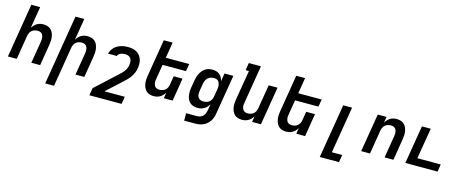

<svg xmlns="http://www.w3.org/2000/svg" viewBox="-45 -1520 6090 2520"><g transform="rotate(15 3000.0 -260.0)"><path d="M25 0 146 -735H266L217 -439Q229 -459 245 -476.5Q261 -494 281 -506Q301 -518 323.5 -523Q346 -528 367 -528Q396 -528 422.5 -520Q449 -512 468.5 -494Q488 -476 498.5 -451.5Q509 -427 513.5 -399.5Q518 -372 516.5 -344Q515 -316 510 -287L463 0H343L393 -303Q395 -318 396 -333Q397 -348 394.5 -362Q392 -376 386 -388.5Q380 -401 369.5 -410Q359 -419 345 -423Q331 -427 316 -427Q296 -427 276 -421.5Q256 -416 239 -402.5Q222 -389 212.5 -369.5Q203 -350 199 -330L145 0Z M589 215 746 -735H866L817 -439Q829 -459 845 -476.5Q861 -494 881 -506Q901 -518 923.5 -523Q946 -528 967 -528Q996 -528 1022.5 -520Q1049 -512 1068.5 -494Q1088 -476 1098.5 -451.5Q1109 -427 1113.5 -399.5Q1118 -372 1116.5 -344Q1115 -316 1110 -287L1063 0H943L993 -303Q995 -318 996 -333Q997 -348 994.5 -362Q992 -376 986 -388.5Q980 -401 969.5 -410Q959 -419 945 -423Q931 -427 916 -427Q896 -427 876 -421.5Q856 -416 839 -402.5Q822 -389 812.5 -369.5Q803 -350 799 -330L709 215Z M1627 215H1189L1206 114L1484 -142Q1502 -159 1520.5 -176.5Q1539 -194 1554 -213.5Q1569 -233 1579 -255.5Q1589 -278 1593 -301V-303Q1597 -326 1595.5 -349Q1594 -372 1583 -390.5Q1572 -409 1552 -418Q1532 -427 1509 -427Q1493 -427 1478 -425.5Q1463 -424 1448.5 -418.5Q1434 -413 1420.5 -402Q1407 -391 1404 -376H1285Q1290 -399 1302.5 -422Q1315 -445 1333.5 -463.5Q1352 -482 1374.5 -494.5Q1397 -507 1421 -514.5Q1445 -522 1469 -525Q1493 -528 1517 -528Q1549 -528 1579.5 -522Q1610 -516 1635.5 -501Q1661 -486 1679 -462.5Q1697 -439 1706.5 -410.5Q1716 -382 1716 -350.5Q1716 -319 1710 -287Q1705 -255 1692 -224.5Q1679 -194 1659 -166.5Q1639 -139 1614.5 -115Q1590 -91 1565 -68L1367 114H1644Z M2006 8Q1977 8 1950.5 0Q1924 -8 1905 -26Q1886 -44 1875 -68.5Q1864 -93 1859.5 -120.5Q1855 -148 1856.5 -176Q1858 -204 1863 -233L1946 -735H2066L2031 -520H2349L2332 -419H2014L1981 -217Q1978 -202 1977 -187Q1976 -172 1979 -158Q1982 -144 1987.5 -131.5Q1993 -119 2003.5 -110Q2014 -101 2028 -97Q2042 -93 2057 -93Q2077 -93 2097.5 -98.5Q2118 -104 2134.5 -117.5Q2151 -131 2161 -150.5Q2171 -170 2174 -190L2194 -312H2314L2263 0H2143L2156 -81Q2145 -61 2128.5 -43.5Q2112 -26 2092 -14Q2072 -2 2049.5 3Q2027 8 2006 8Z M2477 215V114H2628Q2649 114 2671 105.5Q2693 97 2708 80Q2723 63 2731 41.5Q2739 20 2743 -1L2756 -82Q2744 -62 2727.5 -44Q2711 -26 2690.5 -14Q2670 -2 2647 3Q2624 8 2602 8Q2573 8 2546.5 0Q2520 -8 2500 -25.5Q2480 -43 2468.5 -67.5Q2457 -92 2452.5 -119.5Q2448 -147 2449 -175.5Q2450 -204 2455 -233L2472 -333Q2476 -357 2483 -380.5Q2490 -404 2501.5 -426.5Q2513 -449 2530 -468.5Q2547 -488 2568 -502Q2589 -516 2613.5 -522Q2638 -528 2662 -528Q2689 -528 2715.5 -521Q2742 -514 2761.5 -497.5Q2781 -481 2793.5 -457.5Q2806 -434 2810 -408L2829 -520H2949L2860 15Q2856 42 2847 68.5Q2838 95 2822 119.5Q2806 144 2784 163Q2762 182 2735.5 194Q2709 206 2681.5 210.5Q2654 215 2627 215ZM2653 -93Q2673 -93 2694 -98Q2715 -103 2732.5 -116.5Q2750 -130 2760.5 -149.5Q2771 -169 2774 -190L2791 -290Q2793 -306 2794.5 -322Q2796 -338 2793.5 -353Q2791 -368 2785 -382.5Q2779 -397 2769 -407.5Q2759 -418 2743.5 -422.5Q2728 -427 2712 -427Q2690 -427 2668 -420Q2646 -413 2629 -397Q2612 -381 2602.5 -359.5Q2593 -338 2589 -317L2573 -217Q2569 -194 2569.5 -171.5Q2570 -149 2580.5 -130.5Q2591 -112 2610.5 -102.5Q2630 -93 2653 -93Z M3206 8Q3177 8 3150.5 0Q3124 -8 3105 -26Q3086 -44 3075 -68.5Q3064 -93 3059.5 -120.5Q3055 -148 3056.5 -176Q3058 -204 3063 -233L3130 -634H3085L3101 -735H3266L3181 -217Q3178 -202 3177 -187Q3176 -172 3179 -158Q3182 -144 3187.5 -131.5Q3193 -119 3203.5 -110Q3214 -101 3228 -97Q3242 -93 3257 -93Q3277 -93 3297.5 -98.5Q3318 -104 3334.5 -117.5Q3351 -131 3361 -150.5Q3371 -170 3374 -190L3429 -520H3549L3463 0H3343L3356 -81Q3345 -61 3328.5 -43.5Q3312 -26 3292 -14Q3272 -2 3249.5 3Q3227 8 3206 8Z M3806 8Q3777 8 3750.5 0Q3724 -8 3705 -26Q3686 -44 3675 -68.5Q3664 -93 3659.5 -120.5Q3655 -148 3656.5 -176Q3658 -204 3663 -233L3746 -735H3866L3831 -520H4149L4132 -419H3814L3781 -217Q3778 -202 3777 -187Q3776 -172 3779 -158Q3782 -144 3787.5 -131.5Q3793 -119 3803.5 -110Q3814 -101 3828 -97Q3842 -93 3857 -93Q3877 -93 3897.5 -98.5Q3918 -104 3934.5 -117.5Q3951 -131 3961 -150.5Q3971 -170 3974 -190L3994 -312H4114L4063 0H3943L3956 -81Q3945 -61 3928.5 -43.5Q3912 -26 3892 -14Q3872 -2 3849.5 3Q3827 8 3806 8Z M4320 215 4442 -520H4562L4457 114H4598L4581 215Z M4825 0 4911 -520H5031L5017 -439Q5029 -459 5045 -476.5Q5061 -494 5081 -506Q5101 -518 5123.5 -523Q5146 -528 5167 -528Q5196 -528 5222.5 -520Q5249 -512 5268.5 -494Q5288 -476 5298.5 -451.5Q5309 -427 5313.5 -399.5Q5318 -372 5316.5 -344Q5315 -316 5310 -287L5263 0H5143L5193 -303Q5195 -318 5196 -333Q5197 -348 5194.5 -362Q5192 -376 5186 -388.5Q5180 -401 5169.5 -410Q5159 -419 5145 -423Q5131 -427 5116 -427Q5096 -427 5076 -421.5Q5056 -416 5039 -402.5Q5022 -389 5012.5 -369.5Q5003 -350 4999 -330L4945 0Z M5425 0 5511 -520H5631L5561 -101H5879L5863 0Z"/></g></svg>

Font: Iosevka Extended
Style: Bold Italic
Weight: 700
Width: 7
Italic angle: -9°
Monospace: yes
Designer: Belleve Invis
Foundry: Belleve Invis
Version: Version 32.5.0; ttfautohint (v1.8.4)